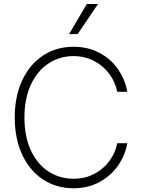

<svg xmlns="http://www.w3.org/2000/svg" viewBox="-20 -957 727 986"><path d="M357.4 -668.9Q287.6 -668.9 230.2 -631.8Q172.9 -594.7 139.2 -523.4Q105.5 -452.1 105.5 -353.5Q105.5 -254.4 139.2 -183.3Q172.9 -112.3 230 -75.7Q287.1 -39.1 357.4 -39.1Q416.5 -39.1 464.1 -64Q511.7 -88.9 542.2 -130.6Q572.8 -172.4 582 -221.7H633.8Q623 -160.2 586.7 -107.4Q550.3 -54.7 491.5 -22.5Q432.6 9.8 357.4 9.8Q269 9.8 200.7 -35.4Q132.3 -80.6 94 -162.8Q55.7 -245.1 55.7 -353.5Q55.7 -461.9 94 -544.2Q132.3 -626.5 200.7 -671.6Q269 -716.8 357.4 -716.8Q432.6 -716.8 491.7 -685.1Q550.8 -653.3 586.9 -600.3Q623 -547.4 633.8 -485.4H582Q572.8 -534.2 542.2 -576.2Q511.7 -618.2 463.9 -643.6Q416 -668.9 357.4 -668.9ZM425.8 -936.5H483.4L378.9 -782.2H335Z"/></svg>

Font: Pretendard JP ExtraLight
Style: Regular
Weight: 200
Designer: Base glyphs from Inter by Rasmus Andersson; Hangeul glyphs from Noto Sans CJK(Source Han Sans) by Jang Soo-young and Kan
Foundry: Kil Hyung-jin
Version: Version 1.309